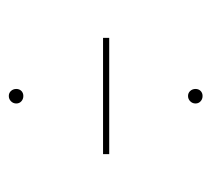

<svg xmlns="http://www.w3.org/2000/svg" viewBox="-42 -548 480 436"><g transform="rotate(90 198.0 -330.0)"><path d="M215 -127Q215 -120 210 -115Q205 -110 198 -110Q191 -110 186.5 -115Q182 -120 182 -127Q182 -134 186.5 -138.5Q191 -143 198 -143Q205 -143 210 -138.5Q215 -134 215 -127ZM215 -534Q215 -527 210 -522Q205 -517 198 -517Q191 -517 186.5 -522Q182 -527 182 -534Q182 -541 186.5 -545.5Q191 -550 198 -550Q205 -550 210 -545.5Q215 -541 215 -534ZM66 -338H330V-324H66Z"/></g></svg>

Font: Fira Sans Compressed Hair
Style: Regular
Weight: 100
Width: 1
Designer: bBox Type GmbH & Carrois Corporate GbR & Edenspiekermann AG
Foundry: bBox Type GmbH & Carrois Corporate GbR & Edenspiekermann AG
Version: Version 4.301